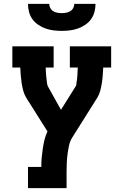

<svg xmlns="http://www.w3.org/2000/svg" viewBox="-20 -975 640 995"><path d="M125 0V-110H194Q194 -134 196 -157Q198 -180 201.5 -203.5Q205 -227 210.5 -250Q216 -273 226 -294L115 -470Q105 -487 100 -506.5Q95 -526 92 -545.5Q89 -565 87.5 -585Q86 -605 85 -625H44V-735H258V-625H217Q217 -616 217.5 -608Q218 -600 218.5 -591.5Q219 -583 220 -575Q221 -567 222 -558.5Q223 -550 224 -542Q225 -534 229 -526L296 -406L373 -529Q375 -532 375.5 -535.5Q376 -539 376 -543Q376 -543 376 -543.5Q376 -544 376 -544Q380 -564 381 -584.5Q382 -605 383 -625H342V-735H556V-625H515Q514 -605 512.5 -585Q511 -565 508 -545.5Q505 -526 500 -506.5Q495 -487 485 -470L356 -265Q343 -245 338 -222Q333 -199 330 -176Q327 -153 326 -130Q325 -107 325 -84V0ZM300 -815Q279 -815 258 -817.5Q237 -820 217 -827Q197 -834 179 -846Q161 -858 148.5 -875Q136 -892 130.5 -913Q125 -934 125 -955H235Q235 -944 240.5 -933.5Q246 -923 256 -917Q266 -911 277.5 -909Q289 -907 300 -907Q311 -907 322.5 -909Q334 -911 344 -917Q354 -923 359.5 -933.5Q365 -944 365 -955H475Q475 -934 469.5 -913Q464 -892 451.5 -875Q439 -858 421 -846Q403 -834 383 -827Q363 -820 342 -817.5Q321 -815 300 -815Z"/></svg>

Font: Iosevka Curly Slab XBdEx
Style: Regular
Weight: 800
Width: 7
Monospace: yes
Designer: Belleve Invis
Foundry: Belleve Invis
Version: Version 11.0.0; ttfautohint (v1.8.3)